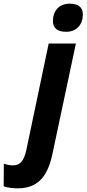

<svg xmlns="http://www.w3.org/2000/svg" viewBox="-145 -785 471 1045"><path d="M215 -612C273 -612 306 -652 306 -707C306 -748 277 -765 235 -765C174 -765 143 -723 143 -671C143 -629 171 -612 215 -612ZM-47 240C71 240 118 161 141 50L268 -548H120L-2 33C-15 92 -37 115 -74 115C-89 115 -107 112 -124 106L-125 229C-103 237 -74 240 -47 240Z"/></svg>

Font: Noto Sans Display SemiCondensed Extra
Style: Italic
Weight: 800
Width: 4
Italic angle: -12°
Designer: Monotype Design Team
Foundry: Monotype Imaging Inc.
Version: Version 1.900